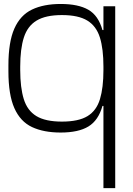

<svg xmlns="http://www.w3.org/2000/svg" viewBox="-20 -666 678 981"><path d="M508.5 295.2V-124.7H503.5Q482.7 -50.8 431.8 -19.8Q380.8 11.2 290 11.2Q203.2 11.2 143.6 -16.8Q84 -44.8 53.5 -113.3Q23 -181.8 23 -301.8V-331.8Q23 -451.8 53.5 -520.3Q84 -588.8 143.6 -617.2Q203.2 -645.7 290 -645.7Q380 -645.7 431.3 -616.2Q482.7 -586.8 503.5 -512.3H508.5V-634H568.7V295.2ZM296.4 -44.7Q381.5 -44.7 427.3 -72.8Q473.2 -101 490.8 -159.6Q508.5 -218.3 508.5 -308.3V-325.5Q508.5 -416.2 490.4 -474.4Q472.2 -532.7 426.4 -560.8Q380.5 -589 296.4 -589Q213.3 -589 166.9 -560.8Q120.5 -532.7 101.9 -474.4Q83.3 -416.2 83.3 -325.5V-308.3Q83.3 -218.3 101.5 -159.6Q119.6 -101 166 -72.8Q212.3 -44.7 296.4 -44.7Z"/></svg>

Font: Matangi Light
Style: Regular
Weight: 300
Designer: Prashant Pant
Foundry: The Graphic Ant
Version: Version 3.002